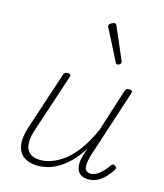

<svg xmlns="http://www.w3.org/2000/svg" viewBox="-125 -938 897 1047"><g transform="rotate(15 323.5 -414.0)"><path d="M188 16Q143 16 111.5 -3.5Q80 -23 71.5 -65Q63 -107 84 -173L192 -500Q195 -508 200 -511.5Q205 -515 216 -515Q224 -515 229.5 -511Q235 -507 231 -499L120 -163Q106 -119 108.5 -86.5Q111 -54 132 -36Q153 -18 192 -18Q223 -18 256.5 -30Q290 -42 325.5 -68.5Q361 -95 395 -141.5Q429 -188 461 -257L539 -501Q542 -510 546.5 -513Q551 -516 562 -516Q571 -516 576.5 -512.5Q582 -509 579 -501L452 -112Q443 -79 442 -57.5Q441 -36 451 -26.5Q461 -17 477 -17Q494 -17 511.5 -27.5Q529 -38 544.5 -54.5Q560 -71 570 -87Q574 -93 579.5 -96Q585 -99 593 -95Q601 -90 602.5 -84Q604 -78 599 -71Q587 -51 568 -30.5Q549 -10 525.5 3Q502 16 472 16Q452 16 437.5 9.5Q423 3 414 -10.5Q405 -24 403.5 -46Q402 -68 410 -98L425 -144Q395 -96 362.5 -64.5Q330 -33 298.5 -15Q267 3 238.5 9.5Q210 16 188 16ZM463 -630Q460 -630 458 -631Q456 -632 454 -636L362 -816Q361 -819 361 -821.5Q361 -824 362 -826Q364 -831 369.5 -835Q375 -839 381.5 -841.5Q388 -844 393 -844Q398 -844 403 -836L482 -653Q483 -650 483 -647.5Q483 -645 483 -643Q481 -637 474.5 -633.5Q468 -630 463 -630Z"/></g></svg>

Font: Playwrite MX Thin
Style: Regular
Weight: 250
Designer: Veronika Burian, José Scaglione
Foundry: TypeTogether
Version: Version 1.002